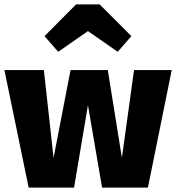

<svg xmlns="http://www.w3.org/2000/svg" viewBox="-20 -851 799 871"><path d="M244 -616 182 -687 325 -831H432L576 -687L514 -616L379 -710ZM759 -533 651 0H443L379 -374L316 0H110L0 -533H179L223 -135L300 -533H469L533 -135L588 -533Z"/></svg>

Font: FiraGO ExtraBold
Style: Regular
Weight: 800
Designer: bBox Type
Foundry: bBox Type GmbH
Version: Version 1.001;PS 001.001;hotconv 1.0.88;makeotf.lib2.5.64775